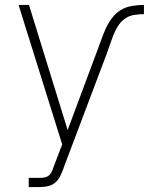

<svg xmlns="http://www.w3.org/2000/svg" viewBox="-20 -540 601 775"><path d="M96 215V178H143Q154 178 164.5 175Q175 172 182 163.5Q189 155 192.5 144.5Q196 134 200 124L231 43L55 -520H97L253 -15L372 -334Q381 -357 389 -380Q397 -403 407 -425Q417 -447 432 -467Q447 -487 467.5 -499.5Q488 -512 512.5 -516Q537 -520 561 -520V-483Q541 -483 520.5 -479.5Q500 -476 483.5 -464Q467 -452 456 -434.5Q445 -417 437.5 -398Q430 -379 423.5 -359.5Q417 -340 410 -321L237 137V138Q231 154 224 169Q217 184 204.5 195.5Q192 207 175.5 211Q159 215 143 215Z"/></svg>

Font: Zed Sans Extralight
Style: Regular
Weight: 200
Designer: Belleve Invis
Foundry: Belleve Invis
Version: Version 1.0.0; ttfautohint (v1.8.4)